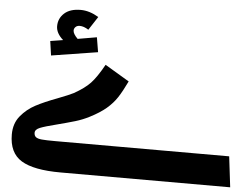

<svg xmlns="http://www.w3.org/2000/svg" viewBox="-54 -867 1226 936"><g transform="rotate(5 558.5 -399.0)"><path d="M22 -164Q22 -218 52 -254.5Q82 -291 123.5 -313Q165 -335 229 -359Q286 -381 305 -391Q357 -420 385 -449.5Q413 -479 448 -542L567 -471Q543 -421 523 -390.5Q503 -360 472.5 -334Q442 -308 393 -283Q360 -266 324.5 -255.5Q289 -245 235 -231Q179 -217 155.5 -207.5Q132 -198 132 -182Q132 -168 140.5 -161Q149 -154 170 -152Q191 -150 235 -150H1087L1105 0H275Q143 0 82.5 -37Q22 -74 22 -164ZM406 -600 179 -564 169 -634 231 -644Q196 -675 196 -709Q196 -747 224 -772.5Q252 -798 304 -798Q347 -798 392 -771L349 -705Q326 -720 306 -720Q293 -720 285.5 -712.5Q278 -705 278 -695Q278 -679 301 -656L394 -672Z"/></g></svg>

Font: FiraGOUPP
Style: Bold
Weight: 700
Designer: bBox Type
Foundry: bBox Type GmbH
Version: Version 1.001